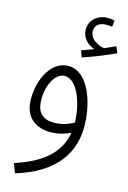

<svg xmlns="http://www.w3.org/2000/svg" viewBox="-91 -644 619 929"><g transform="rotate(10 218.5 -179.5)"><path d="M270 -378C322 -390 391 -411 437 -428L426 -461C409 -454 390 -448 369 -441C337 -449 301 -473 301 -509C301 -535 318 -555 352 -555C366 -555 378 -553 390 -550L396 -581C383 -586 367 -589 352 -589C309 -589 266 -560 266 -508C266 -473 290 -443 324 -428C305 -423 287 -418 262 -412ZM50 230C242 190 343 84 343 -87C343 -214 296 -327 207 -327C119 -327 63 -215 63 -120C63 -34 124 5 203 5C232 5 261 -1 285 -11C257 98 164 153 36 182ZM113 -128C113 -205 155 -276 201 -276C262 -276 294 -179 294 -85C294 -77 293 -69 293 -62C270 -51 240 -43 210 -43C155 -43 113 -63 113 -128Z"/></g></svg>

Font: Noto Sans Arabic UI Cn Lt
Style: Regular
Weight: 300
Width: 3
Designer: Monotype Design Team, Nadine Chahine and Nizar Qandah
Foundry: Monotype Imaging Inc.
Version: Version 2.010